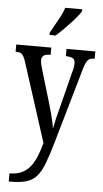

<svg xmlns="http://www.w3.org/2000/svg" viewBox="-64 -805 579 1081"><g transform="rotate(5 225.0 -265.0)"><path d="M28 190Q67 190 95 177.5Q123 165 143 141Q163 117 177.5 82.5Q192 48 204 3L61 -442Q54 -464 47 -475.5Q40 -487 31 -491Q22 -495 6 -495H3V-536H201V-495H198Q170 -495 160 -485.5Q150 -476 150 -462Q150 -449 154 -432.5Q158 -416 165 -394L213 -233Q223 -200 230.5 -172Q238 -144 243 -121.5Q248 -99 250 -82Q255 -110 262 -139.5Q269 -169 279 -205L329 -403Q334 -418 336.5 -432Q339 -446 339 -460Q339 -480 327 -487Q315 -494 290 -495H287V-536H450V-495H448Q433 -495 422.5 -490.5Q412 -486 403.5 -470.5Q395 -455 386 -422L266 -5Q245 68 227 115Q209 162 186 188.5Q163 215 127.5 225.5Q92 236 37 236H28ZM185 -619Q199 -645 213.5 -670Q228 -695 240.5 -719.5Q253 -744 260 -766H356V-756Q349 -743 333.5 -724Q318 -705 298.5 -684Q279 -663 258.5 -642.5Q238 -622 220 -606H185Z"/></g></svg>

Font: Noto Serif Khmer ExtraCondensed
Style: Regular
Weight: 400
Width: 2
Designer: Danh Hong and the Monotype Design Team
Foundry: Monotype Imaging Inc.
Version: Version 2.004